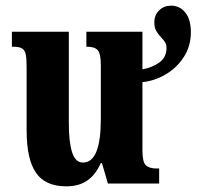

<svg xmlns="http://www.w3.org/2000/svg" viewBox="-20 -648 694 678"><path d="M74 -188V-413Q74 -443 70.5 -457.5Q67 -472 57 -477.5Q47 -483 26 -483H22V-536H223V-215Q223 -147 234.5 -110.5Q246 -74 273 -74Q336 -74 336 -227V-419Q336 -459 325 -471Q314 -483 288 -483H285V-536H483V-403Q519 -410 543.5 -428Q568 -446 568 -479Q568 -490 563 -498.5Q558 -507 549 -516Q537 -529 531 -540Q525 -551 525 -569Q525 -595 542 -611.5Q559 -628 584 -628Q615 -628 634.5 -603.5Q654 -579 654 -534Q654 -485 629 -446.5Q604 -408 564.5 -385Q525 -362 483 -358V-116Q483 -76 495 -64.5Q507 -53 533 -53H542V0H361L340 -72H336Q317 -30 287.5 -10Q258 10 214 10Q140 10 107 -38Q74 -86 74 -188Z"/></svg>

Font: Noto Serif CondExtraBold
Style: Regular
Weight: 800
Width: 3
Designer: Monotype Design Team
Foundry: Monotype Imaging Inc.
Version: Version 1.001